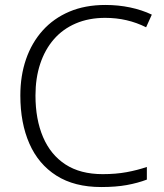

<svg xmlns="http://www.w3.org/2000/svg" viewBox="-20 -744 663 774"><path d="M404 -672Q338 -672 285.5 -649.5Q233 -627 197 -585.5Q161 -544 142 -486.5Q123 -429 123 -359Q123 -263 153.5 -191.5Q184 -120 244 -81Q304 -42 394 -42Q447 -42 490.5 -50Q534 -58 572 -71V-20Q535 -6 491 2Q447 10 388 10Q280 10 207.5 -36Q135 -82 98.5 -165Q62 -248 62 -359Q62 -439 85 -505.5Q108 -572 152 -621Q196 -670 259.5 -697Q323 -724 405 -724Q457 -724 504.5 -714Q552 -704 592 -685L569 -634Q531 -653 490 -662.5Q449 -672 404 -672Z"/></svg>

Font: Noto Sans Georgian Light
Style: Regular
Weight: 300
Version: Version 2.002